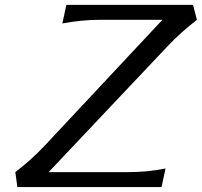

<svg xmlns="http://www.w3.org/2000/svg" viewBox="-20 -757 817 777"><path d="M50.3 0 42 -60.5Q106.9 -109.9 163.6 -170.4L637.2 -676.8H382.3Q310.5 -676.8 232.4 -662.1L248.5 -737.3H761.2L776.9 -676.8Q712.4 -627.4 655.3 -566.9L176.8 -60.5H500Q578.1 -60.5 649.9 -75.2L633.8 0Z"/></svg>

Font: Classica
Style: Book Oblique
Weight: 400
Italic angle: -12°
Designer: Wojciech Kalinowski "wmk69" (wmk69@o2.pl)
Foundry: Wojciech Kalinowski "wmk69" (wmk69@o2.pl)
Version: Version 2.1.1; 2021-05-14